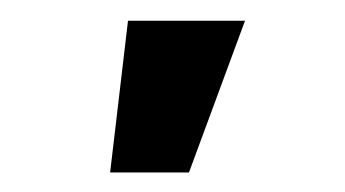

<svg xmlns="http://www.w3.org/2000/svg" viewBox="-20 -766 340 189"><path d="M88.4 -596.2 106 -745.6H221.2L166 -596.2Z"/></svg>

Font: Inter 24pt SemiBold
Style: Regular
Weight: 600
Designer: Rasmus Andersson
Foundry: rsms
Version: Version 4.001;git-66647c0bb